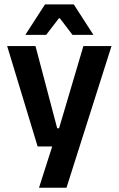

<svg xmlns="http://www.w3.org/2000/svg" viewBox="-20 -706 555 898"><path d="M316 -106 247.5 -76.5 370 -490.5H501.5L291 172H162.5L239.5 -69L299 -21H156L13.5 -490.5H146L247.5 -106ZM190.5 -685.5H325L416 -544.5V-543H319L260 -620.5H255.5L196 -543H99.5V-544.5Z"/></svg>

Font: Anek Latin SemiBold
Style: Regular
Weight: 600
Designer: Yesha Goshar
Foundry: Ek Type
Version: Version 1.003